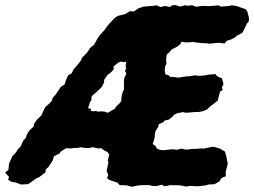

<svg xmlns="http://www.w3.org/2000/svg" viewBox="-72 -705 987 745"><path d="M368.6 -1.2 351.2 -7.4 343 -14.2 348.4 -25.4 341.8 -41.4 348.8 -75.6 346 -80.6 351.8 -105.2 347.8 -111.6 345.2 -114.8 331.8 -121.8 321.8 -129.6 309.4 -129.2 293.2 -132.6 284.8 -133.8 276.6 -130.6 257 -131 242 -133.6 232 -131.4 215.6 -131 202.6 -128.8 184.2 -130 162.2 -115.6 159.6 -109.6 137.6 -99 132 -82 116.8 -58 105.6 -47.6 104.2 -36.2 77.8 -16 71.8 -15 58.2 -5 37.6 9.4 10.2 11 -13.2 2.6 -26.8 0.8 -40.8 -7.8 -36.8 -18.4 -52.4 -35.2 -39.2 -46 -37.8 -63.2 -35.8 -73.2 -24 -98.8 -10.4 -113.2 -1.6 -127 7.8 -136.2 18.8 -160.4 28.2 -170 32.4 -183.6 42.6 -199.6 58.4 -213.6 60.2 -225 70.8 -239.8 89.4 -258.4 96.6 -275.8 104.8 -290.8 113.2 -297.4 128.6 -313.2 132.6 -325.4 144.4 -338.6 155 -354.4 164.2 -368.2 178.8 -377.4 183 -391.8 192.4 -412.4 206.2 -420.6 213.6 -436 225.8 -449.8 242.2 -470.2 246.4 -481.2 265.2 -500.2 277.8 -519.2 293.8 -532.2 306 -555.4 318.2 -572 333.4 -588.4 344.4 -604.2 361.4 -623.2 373.2 -635.4 385.4 -643.4 413 -650 432.2 -661.6 447 -660.4 464.8 -672.6 485.6 -679.4 501.6 -680.6 521.4 -682.2 535.4 -684.6 550.6 -677.8 567.8 -681.8 587.2 -678.2 598.2 -685H610.6L627 -679.4L647.8 -685L654.6 -682.4L673.6 -684.8L689.6 -678.6L711.4 -682.2L725 -681.6L741.8 -681.4L752.2 -682.2L775.6 -684.2L785 -679.2L815 -681.6L827.8 -684.4L846.2 -681.6L866 -674.6L881.4 -669.2L887.8 -660L894.2 -634.6L893.2 -621.8L885.8 -613.4L878.4 -597.2L869.4 -579.6L858.8 -572L849 -568.2L840 -560L823.8 -551.6L808.6 -547L799.4 -536.2L779.8 -538.8L767.4 -538.2L741.2 -535.4L729 -537.2L715.2 -537.4L689.8 -540L675.4 -542.6L663.8 -540.6L645.8 -540.8L632.2 -543L628.4 -534.6L618 -525.8L611.8 -521.8L594.8 -513.8L589.6 -508L584 -500.8L575.2 -494L572.8 -478.4V-468.4L574.4 -457.6L569.4 -450L567 -432.8L569.8 -416.6L583.8 -412L589.4 -405.6L602.4 -406.2L619.4 -403.8L630 -405.2L653.6 -409H663.4L684.8 -412.8L698.6 -410.8L721.8 -412.2L736.2 -415.2L764 -417.6L767.8 -411.8L776.8 -406L789.2 -401.4L795.2 -378.8L788.4 -363.8L792.8 -357.2L781.6 -349L778 -335.2L772.8 -314.6L757.6 -302.6L742.8 -291.4L732 -280.8L715.8 -273.6L697.4 -270.2L685.8 -270.4L649.4 -267.4L637.8 -270L617.2 -266L602.4 -259.6L598.8 -253.6L583.2 -241L566.8 -237.4L562.6 -231.2L543.2 -222.4L542.2 -212.8L532.4 -198.6L529.2 -186.8L528.2 -173.2L525.6 -161.2L520.2 -146.4L532.4 -137.6L536 -129.2L548.4 -123.6L562 -122L586 -124.8L602.4 -125.8L612.6 -123.6L632 -128.2L649.6 -124.4L676.6 -127.4H690L711.8 -129.2L718.2 -128.2L753.6 -135.8L762.4 -134L781.8 -128.2L800.8 -116.8L807.2 -94.6L808.2 -86.8L812 -69.8L803.8 -39.2L804.2 -21L787.8 -14.4L779.2 -0.8L759.8 9.8L736.8 10.8L728.2 14.2L695.6 17.8L665 16.4L650.2 18.8L628.6 14.4L611.4 13.8L589.2 13.4L567 17.8L554.8 11.6L538.8 16.4L522.4 16.8L505.2 13.2L473.4 13.6L462.8 14.8L439.6 19.6L419.6 14.2L392.6 13.4L382.6 3ZM346 -267 354.6 -272.2 365.4 -278.8 373 -282.2 375.4 -287.2 381.6 -294.2 387.6 -300 392.4 -304.4 398.6 -313.2 399.4 -327.2 400.8 -336.2 404.6 -349 409.2 -357.8 408.6 -368.8 409.4 -376 408.8 -387.8 410.2 -401.6 414.8 -411.6 418.2 -420.2 413 -430.4 417.8 -438 415.6 -448.8 417.4 -463.4 416 -465.4 414 -465.6 409.6 -463.6 402.2 -465.2 396.6 -465.8 392.4 -464.6 388.2 -462 388.4 -463.6 379.8 -456.2 368.6 -447.2 369.4 -437.6 363.4 -429 357 -423 345.8 -414.6 341.6 -409 332.6 -396 331.2 -384.2 324.6 -369.8 315 -359.4 309.6 -354.8 300.2 -346.2 289.2 -336.8 283 -329.8V-317.6L276.6 -308.4L274.6 -299L270.6 -290.2L272 -283.6L280 -283.8L281.2 -278.8L279.2 -274.6L292.8 -273.2L299.2 -274.8L308.6 -271.6L318.2 -273L329.2 -272.4L336.8 -271.2Z"/></svg>

Font: Winky Rough
Style: Italic
Weight: 400
Italic angle: -8.97852°
Designer: Simon Atzbach
Foundry: typofactur
Version: Version 1.206